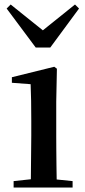

<svg xmlns="http://www.w3.org/2000/svg" viewBox="-20 -840 382 860"><path d="M27.8 -819.8 171.9 -704.1 315.9 -819.8 334 -801.8 205.1 -627H140.1L9.8 -801.8ZM117.2 0H41V-28.8L118.2 -37.1L120.1 -231.9V-299.8Q120.1 -350.1 119.4 -388.2Q118.7 -426.3 117.2 -462.9L33.2 -469.2V-494.1L223.1 -541L234.9 -532.2L231.9 -384.8V-231.9Q231.9 -204.6 232.2 -169.7Q232.4 -134.8 232.9 -99.6Q233.4 -64.5 233.9 -36.1L305.2 -28.8V0Z"/></svg>

Font: Source Han Serif TW SemiBold
Style: Regular
Weight: 600
Designer: Ryoko NISHIZUKA Ë•øÂ°öÊ∂ºÂ≠ê (kana & ideographs); Frank Grie√ühammer (Latin, Greek & Cyrillic); Wenlong ZHANG Âº†ÊñáÈæô 
Foundry: Adobe
Version: Version 2.003;hotconv 1.1.1;makeotfexe 2.6.0